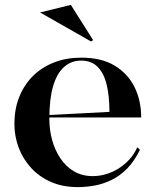

<svg xmlns="http://www.w3.org/2000/svg" viewBox="-20 -751 643 786"><path d="M313 -515Q396 -515 450 -482Q504 -449 531 -394Q558 -339 558 -270H179V-280L428 -293Q428 -360 416 -407Q404 -454 378.5 -478.5Q353 -503 312 -503Q272 -503 242.5 -477Q213 -451 197.5 -398.5Q182 -346 182 -264Q182 -219 193.5 -177.5Q205 -136 227.5 -102.5Q250 -69 283 -49.5Q316 -30 360 -30Q387 -30 414 -38Q441 -46 465 -61Q489 -76 509 -97.5Q529 -119 542 -148L553 -138Q530 -91 500.5 -61Q471 -31 437 -14.5Q403 2 368 8.5Q333 15 299 15Q237 15 189 -6Q141 -27 107.5 -63.5Q74 -100 56.5 -146.5Q39 -193 39 -243Q39 -306 59.5 -356Q80 -406 116.5 -441.5Q153 -477 203 -496Q253 -515 313 -515ZM353 -581 144 -700 270 -731 361 -587Z"/></svg>

Font: Kalnia Medium
Style: Regular
Weight: 500
Designer: Frida Medrano
Foundry: Frida Medrano
Version: Version 1.105